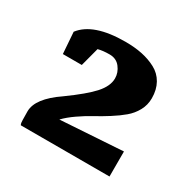

<svg xmlns="http://www.w3.org/2000/svg" viewBox="-79 -679 422 427"><g transform="rotate(30 132.0 -465.5)"><path d="M249.7 -326.7V-391L89.7 -380.7Q100.7 -392.3 118 -404.3Q135.3 -416.3 151.7 -425.2Q168 -434 185.3 -445Q202.7 -456 215.3 -466.7Q228 -477.3 236.2 -492.2Q244.3 -507 244.3 -524.3Q244.3 -546.3 235.2 -562.5Q226 -578.7 209.7 -587.3Q193.3 -596 174 -600Q154.7 -604 131 -604Q49 -604 19.7 -565.7L23.7 -510.7H72.3L85 -558.7Q97 -562 114.3 -562Q131.7 -562 141.5 -549.3Q151.3 -536.7 151.3 -521.7Q151.3 -502 133 -481.5Q114.7 -461 71.3 -429.7Q19.3 -394.3 19.3 -361Q19.3 -332 20.7 -329.3L22 -326.7Z"/></g></svg>

Font: Jomhuria
Style: Regular
Weight: 400
Designer: Arabic design by Kourosh Beigpour, Latin design by Eben Sorkin, engineering by Lasse Fister and Khaled Hosney
Version: Version 1.0010